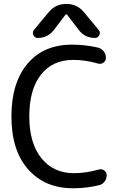

<svg xmlns="http://www.w3.org/2000/svg" viewBox="-20 -999 653 1008"><path d="M498 -841.8Q508.8 -829.1 501.5 -814.5Q494.1 -799.8 478.5 -799.8Q424.8 -799.8 392.6 -842.8L333 -920.9Q328.1 -926.8 323.2 -920.9L263.7 -842.8Q231.4 -799.8 177.7 -799.8Q162.1 -799.8 155.3 -814.5Q148.4 -829.1 158.2 -841.8L234.4 -933.6Q270.5 -978.5 328.1 -978.5Q385.7 -978.5 421.9 -933.6ZM500 -109.4Q514.6 -113.3 527.3 -104Q540 -94.7 540 -80.1Q540 -60.5 528.8 -45.4Q517.6 -30.3 499 -26.4Q432.6 -10.7 367.2 -10.7Q364.3 -10.7 361.3 -10.7Q216.8 -10.7 128.4 -109.4Q40 -208 40 -387.7Q40 -564.5 124.5 -664.6Q209 -764.6 358.4 -764.6Q427.7 -764.6 495.1 -749Q513.7 -744.1 524.9 -729Q536.1 -713.9 536.1 -695.3Q536.1 -679.7 523.4 -670.4Q510.7 -661.1 496.1 -665Q427.7 -684.6 365.2 -684.6Q255.9 -684.6 194.8 -606.9Q133.8 -529.3 133.8 -387.7Q133.8 -247.1 197.3 -168.5Q260.7 -89.8 368.2 -89.8Q431.6 -89.8 500 -109.4Z"/></svg>

Font: Gen Jyuu Gothic Regular
Style: Regular
Weight: 400
Designer: [Source Han Sans]
Ryoko NISHIZUKA  (kana & ideographs); Paul D. Hunt (Latin, Greek & Cyrillic); Wenlong ZHANG  (bopomofo
Version: Version 1.002.20150607